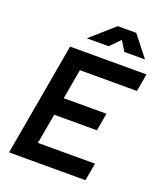

<svg xmlns="http://www.w3.org/2000/svg" viewBox="-161 -1002 940 1107"><g transform="rotate(20 309.5 -449.0)"><path d="M27.8 0H496.6L515.6 -108.4H165.5L198.2 -293H460.4L479.5 -401.4H217.3L249.5 -585H599.6L618.7 -693.4H149.9ZM224.1 -771.5H357.9L417.5 -832.5L454.1 -771.5H581.1L481.4 -898.4H368.2Z"/></g></svg>

Font: Cascadia Code SemiBold
Style: Italic
Weight: 600
Italic angle: -10°
Monospace: yes
Designer: Aaron Bell
Foundry: Saja Typeworks
Version: Version 2404.023